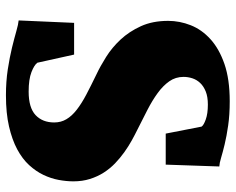

<svg xmlns="http://www.w3.org/2000/svg" viewBox="-94 -698 805 656"><g transform="rotate(90 308.0 -370.5)"><path d="M58.6 -221.7H167L194.8 -96.2Q202.6 -85.4 227.1 -75.9Q251.5 -66.4 293.5 -66.4Q348.6 -66.4 373.8 -90.1Q398.9 -113.8 398.9 -153.8Q398.9 -176.8 387.9 -195.3Q377 -213.9 355.7 -230.5Q334.5 -247.1 304 -263.2Q273.4 -279.3 234.9 -297.9Q207 -311 175 -331.1Q143.1 -351.1 115.7 -380.4Q88.4 -409.7 70.1 -449.7Q51.8 -489.7 51.8 -543Q51.8 -582.5 66.7 -620.1Q81.5 -657.7 114.3 -687.5Q147 -717.3 199.2 -735.4Q251.5 -753.4 326.2 -753.4Q373 -753.4 409.7 -748Q446.3 -742.7 473.6 -736.1Q501 -729.5 519.5 -723.9Q538.1 -718.3 549.3 -717.8L543 -534.7H437L413.1 -657.2Q408.2 -664.6 388.4 -671.6Q368.7 -678.7 337.9 -678.7Q311 -678.7 293 -671.4Q274.9 -664.1 263.9 -652.3Q252.9 -640.6 248 -625.7Q243.2 -610.8 243.2 -595.7Q243.2 -568.4 258.3 -546.9Q273.4 -525.4 298.6 -507.1Q323.7 -488.8 356 -472.2Q388.2 -455.6 422.4 -438.5Q440.4 -429.7 460.7 -418.5Q481 -407.2 500.7 -393.1Q520.5 -378.9 538.6 -361.6Q556.6 -344.2 570.3 -322.8Q584 -301.3 592 -275.6Q600.1 -250 600.1 -219.2Q600.1 -195.3 595.2 -168.9Q590.3 -142.6 578.1 -116.9Q565.9 -91.3 544.7 -68.1Q523.4 -44.9 490.7 -27.3Q458 -9.8 412.6 0.7Q367.2 11.2 306.2 11.2Q258.8 11.2 217.5 4.9Q176.3 -1.5 143.3 -9.5Q110.4 -17.6 86.7 -24.4Q63 -31.2 50.3 -32.2Z"/></g></svg>

Font: Merriweather UltraBold
Style: Regular
Weight: 900
Designer: Eben Sorkin ( sorkintype@gmail.com )
Foundry: Eben Sorkin
Version: Version 1.570; ttfautohint (v1.3) -l 8 -r 32 -G 0 -x 0 -H 60